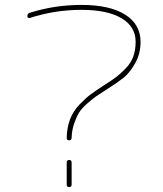

<svg xmlns="http://www.w3.org/2000/svg" viewBox="-20 -760 662 780"><path d="M101 -687Q97 -686 94 -688Q91 -690 91 -694Q91 -705 101 -708Q201 -740 311 -740Q426 -740 488.5 -700.5Q551 -661 551 -590Q551 -541 528.5 -502Q506 -463 482 -444Q458 -425 414 -397Q384 -378 371 -369Q358 -360 335 -340Q312 -320 301.5 -303Q291 -286 281.5 -259Q272 -232 271 -201Q271 -190 261 -190Q251 -190 251 -200Q252 -243 265 -276.5Q278 -310 304.5 -337Q331 -364 349.5 -377.5Q368 -391 403 -414Q435 -434 452 -447Q469 -460 490.5 -482Q512 -504 521.5 -530.5Q531 -557 531 -590Q531 -652 473.5 -686Q416 -720 311 -720Q203 -720 101 -687ZM271 -100V-10Q271 0 261 0Q251 0 251 -10V-100Q251 -110 261 -110Q271 -110 271 -100Z"/></svg>

Font: Rounded Mplus 1c Thin
Style: Regular
Weight: 250
Version: Version 1.059.20150529